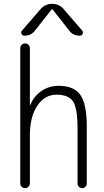

<svg xmlns="http://www.w3.org/2000/svg" viewBox="-20 -975 540 995"><path d="M106.4 -790Q96.7 -790 91.8 -798.8Q86.9 -807.6 93.8 -816.4L188.5 -925.8Q212.9 -955.1 250.5 -955.1Q288.1 -955.1 311.5 -925.8L406.2 -816.4Q412.1 -808.6 408.2 -799.3Q404.3 -790 393.6 -790Q358.4 -790 338.9 -816.4L252 -926.8Q251 -927.7 250 -927.7L248 -926.8L161.1 -816.4Q141.6 -790 106.4 -790ZM85 -25.4V-724.6Q85 -735.4 92.3 -742.7Q99.6 -750 109.9 -750Q120.1 -750 127.4 -743.2Q134.8 -736.3 134.8 -724.6V-430.7Q134.8 -429.7 135.7 -429.7Q136.7 -429.7 136.7 -430.7Q156.2 -477.5 195.3 -503.9Q234.4 -530.3 283.2 -530.3Q363.3 -530.3 396.5 -482.9Q429.7 -435.5 429.7 -320.3V-24.4Q429.7 -14.6 422.9 -7.3Q416 0 406.2 0Q396.5 0 389.2 -6.8Q381.8 -13.7 381.8 -24.4V-310.5Q381.8 -416 357.9 -450.2Q334 -484.4 272.9 -484.4Q211.9 -484.4 173.3 -427.2Q134.8 -370.1 134.8 -271.5V-25.4Q134.8 -14.6 127.4 -7.3Q120.1 0 109.9 0Q99.6 0 92.3 -6.8Q85 -13.7 85 -25.4Z"/></svg>

Font: Rounded-X Mgen+ 2m light
Style: Regular
Weight: 200
Designer: [Source Han Sans]
Ryoko NISHIZUKA  (kana & ideographs); Paul D. Hunt (Latin, Greek & Cyrillic); Wenlong ZHANG  (bopomofo
Version: Version 1.059.20150602